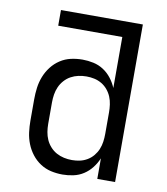

<svg xmlns="http://www.w3.org/2000/svg" viewBox="-83 -805 766 882"><g transform="rotate(10 300.0 -363.5)"><path d="M268 8Q240 8 213.5 2Q187 -4 164 -19Q141 -34 124 -56Q107 -78 97 -103.5Q87 -129 83.5 -156Q80 -183 80 -210V-310Q80 -337 83.5 -364Q87 -391 97 -416.5Q107 -442 124 -464Q141 -486 164 -501Q187 -516 213.5 -522Q240 -528 268 -528Q293 -528 318.5 -522.5Q344 -517 365.5 -503Q387 -489 403 -468.5Q419 -448 429 -424V-662H130V-735H512V0H429V-96Q419 -72 403 -51.5Q387 -31 365.5 -17Q344 -3 318.5 2.5Q293 8 268 8ZM299 -65Q318 -65 336 -69Q354 -73 370 -82.5Q386 -92 398 -106.5Q410 -121 417 -138Q424 -155 426.5 -173.5Q429 -192 429 -210V-310Q429 -328 426.5 -346.5Q424 -365 417 -382Q410 -399 398 -413.5Q386 -428 370 -437.5Q354 -447 336 -451Q318 -455 299 -455Q280 -455 261.5 -451Q243 -447 226.5 -438Q210 -429 197 -414.5Q184 -400 176.5 -383Q169 -366 166 -347.5Q163 -329 163 -310V-210Q163 -191 166 -172.5Q169 -154 176.5 -137Q184 -120 197 -105.5Q210 -91 226.5 -82Q243 -73 261.5 -69Q280 -65 299 -65Z"/></g></svg>

Font: Iosevka Fixed Extended
Style: Regular
Weight: 400
Width: 7
Monospace: yes
Designer: Belleve Invis
Foundry: Belleve Invis
Version: Version 24.1.1; ttfautohint (v1.8.4)